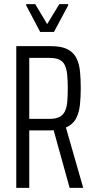

<svg xmlns="http://www.w3.org/2000/svg" viewBox="-20 -912 457 932"><path d="M59 0V-688H228Q279 -688 308.5 -672.5Q338 -657 351.5 -629Q365 -601 368.5 -564Q372 -527 372 -484Q372 -441 368 -403Q364 -365 349 -336.5Q334 -308 300 -293L384 0H318L237 -292L261 -283Q254 -282 243.5 -280.5Q233 -279 223 -279H122V0ZM122 -335H220Q250 -335 268 -344Q286 -353 295 -371.5Q304 -390 306.5 -418Q309 -446 309 -483Q309 -519 306.5 -546.5Q304 -574 296 -593Q288 -612 270 -621.5Q252 -631 220 -631H122ZM175 -757 107 -886V-892H151L209 -795L268 -892H311V-886L242 -757Z"/></svg>

Font: Saira ExtraCondensed
Style: Regular
Weight: 400
Width: 2
Designer: Hector Gatti with collaboration of the Omnibus-Type team
Foundry: Omnibus-Type
Version: Version 1.101